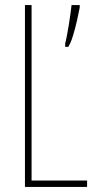

<svg xmlns="http://www.w3.org/2000/svg" viewBox="-20 -827 381 754"><path d="M78 -93V-807H104V-118H322V-93ZM293 -797Q290 -780 283 -749Q276 -718 267 -688Q258 -658 248 -643H236V-657Q238 -663 242 -683Q246 -703 250 -728Q254 -753 257 -775Q260 -797 261 -807H293Z"/></svg>

Font: Noto Sans Kannada UI ExtraCondensed Thin
Style: Regular
Weight: 100
Width: 2
Designer: Jelle Bosma - Monotype Design Team
Foundry: Monotype Imaging Inc.
Version: Version 2.005; ttfautohint (v1.8.4.7-5d5b)